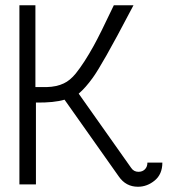

<svg xmlns="http://www.w3.org/2000/svg" viewBox="-20 -704 683 732"><path d="M414 -684H489Q417 -547 386 -493Q352 -433 334 -408Q306 -369 280 -347L480 -64Q490 -49 508 -49Q523 -49 532.5 -58.5Q542 -68 542 -84H599Q599 -40 570 -16Q541 8 506 8Q460 8 433 -31L226 -324Q186 -312 117 -313V-1H54V-684H115V-372H158Q196 -373 223 -386Q247 -397 269 -424Q301 -464 337 -529Q361 -572 414 -684Z"/></svg>

Font: Bellota
Style: Regular
Weight: 400
Designer: Kemie Guaida
Foundry: Kemie Guaida
Version: Version 1.000;PS 002.000;hotconv 1.0.70;makeotf.lib2.5.58329